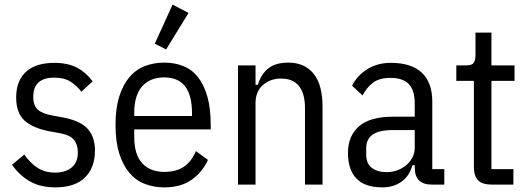

<svg xmlns="http://www.w3.org/2000/svg" viewBox="-20 -799 2287 831"><path d="M219 12Q155 12 109.5 -14Q64 -40 32 -86L85 -130Q112 -92 143.5 -72Q175 -52 219 -52Q264 -52 290.5 -74.5Q317 -97 317 -139Q317 -173 300 -194Q283 -215 237 -223L198 -230Q123 -244 86.5 -277Q50 -310 50 -377Q50 -416 62 -444.5Q74 -473 96 -491.5Q118 -510 148.5 -518.5Q179 -527 215 -527Q273 -527 312.5 -506.5Q352 -486 381 -447L332 -402Q315 -426 287 -444.5Q259 -463 215 -463Q124 -463 124 -380Q124 -342 143.5 -324.5Q163 -307 207 -299L246 -292Q325 -278 358 -243Q391 -208 391 -148Q391 -73 347.5 -30.5Q304 12 219 12Z M691 12Q646 12 607 -3Q568 -18 540 -51Q512 -84 496 -135Q480 -186 480 -258Q480 -330 496 -381Q512 -432 540 -465Q568 -498 607 -513Q646 -528 691 -528Q736 -528 773.5 -513Q811 -498 837 -465Q863 -432 877.5 -381Q892 -330 892 -258V-239H561V-206Q561 -130 595.5 -92.5Q630 -55 691 -55Q743 -55 776 -77.5Q809 -100 828 -145L880 -107Q856 -54 809.5 -21Q763 12 691 12ZM691 -464Q629 -464 595 -425Q561 -386 561 -310V-297H811V-310Q811 -464 691 -464ZM699 -585 650 -610 727 -779 796 -743Z M1010 0V-516H1086V-432H1096Q1111 -480 1142.5 -504Q1174 -528 1228 -528Q1297 -528 1336.5 -481Q1376 -434 1376 -336V0H1300V-331Q1300 -393 1274.5 -426Q1249 -459 1196 -459Q1150 -459 1118 -431Q1086 -403 1086 -352V0Z M1849 0Q1775 0 1775 -74V-84H1765Q1752 -37 1717.5 -12.5Q1683 12 1635 12Q1560 12 1523 -26Q1486 -64 1486 -138Q1486 -210 1533.5 -252Q1581 -294 1682 -294H1775V-351Q1775 -408 1749.5 -435Q1724 -462 1669 -462Q1624 -462 1596.5 -442.5Q1569 -423 1549 -386L1504 -428Q1524 -470 1568 -498.5Q1612 -527 1672 -527Q1760 -527 1805.5 -484.5Q1851 -442 1851 -359V-67H1903V0ZM1654 -54Q1680 -54 1702.5 -63Q1725 -72 1741 -86.5Q1757 -101 1766 -119.5Q1775 -138 1775 -158V-236H1680Q1620 -236 1592.5 -216Q1565 -196 1565 -158V-130Q1565 -91 1589 -72.5Q1613 -54 1654 -54Z M2109 0Q2068 0 2049.5 -18.5Q2031 -37 2031 -78V-449H1955V-516H2000Q2023 -516 2030.5 -527.5Q2038 -539 2038 -562V-658H2107V-516H2207V-449H2107V-67H2202V0Z"/></svg>

Font: IBM Plex Sans Condensed
Style: Regular
Weight: 400
Width: 3
Designer: Mike Abbink, Paul van der Laan, Pieter van Rosmalen
Foundry: Bold Monday
Version: Version 1.1